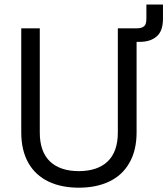

<svg xmlns="http://www.w3.org/2000/svg" viewBox="-20 -827 751 860"><path d="M333 13.7Q254.9 13.7 197.3 -13.7Q138.7 -42 107.4 -96.7Q75.2 -153.3 75.2 -234.4Q75.2 -389.6 75.2 -700.2Q95.7 -700.2 158.2 -700.2Q158.2 -583 158.2 -233.4Q158.2 -147.5 204.1 -103.5Q250 -60.5 333 -60.5Q416 -60.5 461.9 -103.5Q507.8 -147.5 507.8 -233.4Q507.8 -388.7 507.8 -700.2Q529.3 -700.2 591.8 -700.2Q591.8 -584 591.8 -234.4Q591.8 -153.3 559.6 -97.7Q528.3 -42 468.8 -13.7Q411.1 13.7 333 13.7ZM580.1 -639.6Q580.1 -655.3 580.1 -700.2Q584 -700.2 593.8 -700.2Q615.2 -700.2 626 -710Q635.7 -718.8 635.7 -743.2Q635.7 -764.6 635.7 -806.6Q654.3 -806.6 710 -806.6Q710 -790 710 -740.2Q709 -685.5 680.7 -663.1Q653.3 -639.6 606.4 -639.6Q597.7 -639.6 580.1 -639.6Z"/></svg>

Font: Kadena Space Grotesk
Style: Regular
Weight: 400
Designer: Florian Karsten
Version: Version 2.000